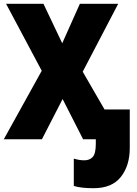

<svg xmlns="http://www.w3.org/2000/svg" viewBox="-21 -734 721 1012"><path d="M663 46V-157H530L415 -356L602 -714H400L307 -506L208 -714H11L199 -361L-1 0H200L309 -212L417 0H484V24Q484 75 468 93Q452 111 423 111Q397 111 368 102V246Q405 258 472 258Q569 258 616 198.5Q663 139 663 46Z"/></svg>

Font: Noto Sans UI SemiCondensed Black
Style: Regular
Weight: 900
Width: 4
Designer: Monotype Design Team
Foundry: Monotype Imaging Inc.
Version: 1.001